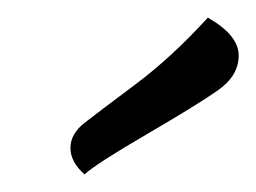

<svg xmlns="http://www.w3.org/2000/svg" viewBox="-20 -722 291 218"><path d="M216 -702Q251 -682 251 -659Q251 -636 227.5 -619.5Q204 -603 146.5 -569.5Q89 -536 76 -524Q60 -538 60 -554Q60 -570 76 -582.5Q92 -595 133.5 -626Q175 -657 216 -702Z"/></svg>

Font: Overlock
Style: Regular
Weight: 400
Designer: Dario Muhafara
Foundry: Dario Manuel Muhafara
Version: Version 1.002